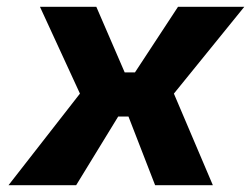

<svg xmlns="http://www.w3.org/2000/svg" viewBox="-20 -542 735 562"><path d="M5 0 214 -268 97 -522H262L345 -330H375L501 -522H695L489 -268L603 0H434L356 -201H326L203 0Z"/></svg>

Font: Tomorrow SemiBold
Style: Italic
Weight: 600
Italic angle: -10°
Designer: Tony de Marco, Monica Rizzolli
Foundry: Just in Type
Version: Version 2.002